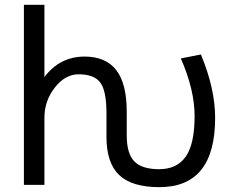

<svg xmlns="http://www.w3.org/2000/svg" viewBox="-20 -772 974 804"><path d="M510.7 -205.1Q510.7 -128.9 542.5 -96.2Q574.2 -63.5 646.5 -63.5Q720.7 -63.5 757.8 -116.2Q794.9 -168.9 794.9 -286.1Q794.9 -395.5 737.3 -527.3L821.3 -543.9Q880.9 -400.4 880.9 -278.3Q880.9 11.7 647.5 11.7Q532.2 11.7 479 -39.1Q425.8 -89.8 425.8 -199.2V-297.9Q425.8 -391.6 399.9 -426.3Q374 -460.9 309.6 -460.9Q252.9 -460.9 209.5 -405.3Q166 -349.6 166 -279.3V2H80.1V-752H166V-449.2Q229.5 -534.2 333 -535.2Q422.9 -535.2 466.8 -478.5Q510.7 -421.9 510.7 -303.7Z"/></svg>

Font: Gen Shin Gothic Regular
Style: Regular
Weight: 400
Designer: [Source Han Sans]
Ryoko NISHIZUKA  (kana & ideographs); Paul D. Hunt (Latin, Greek & Cyrillic); Wenlong ZHANG  (bopomofo
Version: Version 1.002.20150607